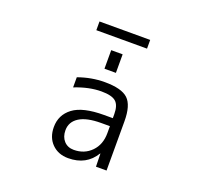

<svg xmlns="http://www.w3.org/2000/svg" viewBox="-149 -1055 1297 1234"><g transform="rotate(20 500.0 -437.5)"><path d="M460.9 -610.4V-737.3H539.1V-610.4ZM327.1 -825.2V-884.8H673.8V-825.2ZM620.1 -330.1V-357.4Q620.1 -418 592.3 -442.4Q564.5 -466.8 493.2 -466.8Q409.2 -466.8 312.5 -428.7V-498Q402.3 -530.3 493.2 -530.3Q608.4 -530.3 652.8 -488.3Q697.3 -446.3 697.3 -336.9V0H625L623 -88.9H621.1Q561.5 9.8 437.5 9.8Q369.1 9.8 326.2 -33.2Q283.2 -76.2 283.2 -147.5Q283.2 -230.5 349.1 -280.3Q415 -330.1 560.5 -330.1ZM620.1 -275.4H560.5Q461.9 -275.4 411.1 -243.2Q360.4 -210.9 360.4 -153.3Q360.4 -108.4 385.7 -80.6Q411.1 -52.7 453.1 -52.7Q525.4 -52.7 572.8 -101.1Q620.1 -149.4 620.1 -227.5Z"/></g></svg>

Font: GenEi Gothic M SemiLight
Style: Regular
Weight: 350
Designer: o_tamon (Modified); [Source Han Sans]
Ryoko NISHIZUKA  (kana & ideographs); Paul D. Hunt (Latin, Greek & Cyrillic); Wenl
Version: Version 1.1a;Original Version 1.004